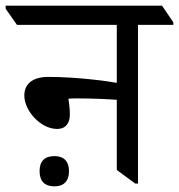

<svg xmlns="http://www.w3.org/2000/svg" viewBox="-60 -643 633 679"><path d="M142 -187C175 -187 187 -211 187 -237C187 -260 184 -281 182 -294C194 -295 201 -295 214 -295C272 -295 327 -292 353 -290V-42L418 6H428V-555H553V-564L513 -623H-40V-612L0 -555H353V-350C323 -356 211 -371 111 -371C50 -371 26 -342 26 -305C26 -252 83 -187 142 -187ZM133 16C166 16 184 -3 184 -38C184 -72 166 -91 133 -91C98 -91 80 -73 80 -38C80 -2 98 16 133 16Z"/></svg>

Font: Noto Serif Devanagari
Style: Regular
Weight: 400
Designer: Universal Thirst, Indian Type Foundry and the Monotype Design Team
Foundry: Monotype Imaging Inc.
Version: Version 2.004